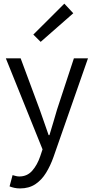

<svg xmlns="http://www.w3.org/2000/svg" viewBox="-20 -821 517 1058"><path d="M90.3 217.3Q73.7 217.3 59.1 214.1Q44.4 210.9 32.7 206.1L49.3 144Q58.6 147 68.4 149.2Q78.1 151.4 86.4 151.4Q129.9 151.4 157.7 119.6Q185.5 87.9 201.7 40L214.4 2L12.2 -499.5H93.8L198.7 -217.3Q210.4 -184.6 223.1 -147.7Q235.8 -110.8 248 -76.2H252.4Q263.2 -110.8 273.9 -147.5Q284.7 -184.1 294.4 -217.3L387.2 -499.5H464.8L274.9 43.9Q257.8 92.3 233.6 131.6Q209.5 170.9 174.6 194.1Q139.6 217.3 90.3 217.3ZM204.1 -590.3 163.6 -630.4 334.5 -800.8 383.8 -748Z"/></svg>

Font: Akatab
Style: Regular
Weight: 400
Designer: SIL Global
Foundry: SIL Global
Version: Version 4.100